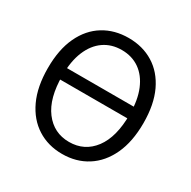

<svg xmlns="http://www.w3.org/2000/svg" viewBox="-153 -816 970 976"><g transform="rotate(30 332.0 -328.0)"><path d="M332.1 12Q249.4 12 186.2 -28.3Q122.9 -68.5 87.2 -145Q51.6 -221.4 51.6 -330.5Q51.6 -439.6 87.2 -515.1Q122.9 -590.5 186.2 -629.4Q249.4 -668.3 332.1 -668.3Q414.8 -668.3 478 -629.2Q541.3 -590.2 577 -514.9Q612.6 -439.6 612.6 -330.5Q612.6 -221.4 577 -145Q541.3 -68.5 478 -28.3Q414.8 12 332.1 12ZM332.1 -58.5Q422.5 -58.5 476.2 -129.9Q529.8 -201.3 529.8 -334.3Q529.8 -418.3 505.3 -477.1Q480.8 -535.9 436.4 -566.9Q392.1 -597.8 332.1 -597.8Q272.1 -597.8 227.8 -566.9Q183.4 -535.9 158.9 -477.1Q134.4 -418.3 134.4 -334.3Q134.4 -201.3 188.5 -129.9Q242.7 -58.5 332.1 -58.5ZM108.4 -310.8V-378.5H560.6V-310.8Z"/></g></svg>

Font: Source Sans Variable
Style: Regular
Weight: 200
Designer: Paul D. Hunt
Foundry: Adobe Systems Incorporated
Version: Version 3.006;hotconv 1.0.111;makeotfexe 2.5.65597